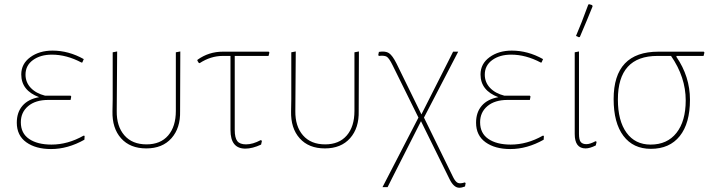

<svg xmlns="http://www.w3.org/2000/svg" viewBox="-20 -695 3362 903"><path d="M220 6Q148 6 103.5 -26Q59 -58 59 -118Q59 -167 86 -198Q113 -229 164 -238Q80 -269 80 -345Q80 -395 122.5 -426Q165 -457 227 -457Q303 -457 374 -417L367 -401H363Q293 -438 224 -438Q170 -438 135 -412.5Q100 -387 100 -344Q100 -308 124.5 -282Q149 -256 192 -245H312L315 -241L312 -225H207Q147 -225 112.5 -196Q78 -167 78 -120Q78 -68 117 -41.5Q156 -15 222 -15Q299 -15 373 -57L378 -56L377 -38Q299 6 220 6Z M509 -172 510 -229V-449L531 -453L529 -173Q528 -101 565 -58.5Q602 -16 669 -16Q735 -16 771 -58Q807 -100 807 -173V-449L828 -453L827 -172Q829 -93 786.5 -45Q744 3 668 3Q592 3 549.5 -44.5Q507 -92 509 -172Z M1134 4Q1064 4 1064 -83V-432H1028Q971 -432 919 -398L915 -399L908 -410L909 -414Q962 -452 1028 -452H1244L1247 -448L1243 -432H1084V-84Q1084 -47 1096 -31.5Q1108 -16 1137 -16Q1169 -16 1206 -36L1212 -33L1208 -15Q1167 4 1134 4Z M1349 -172 1350 -229V-449L1371 -453L1369 -173Q1368 -101 1405 -58.5Q1442 -16 1509 -16Q1575 -16 1611 -58Q1647 -100 1647 -173V-449L1668 -453L1667 -172Q1669 -93 1626.5 -45Q1584 3 1508 3Q1432 3 1389.5 -44.5Q1347 -92 1349 -172Z M1779 185 1948 -142 1827 -387Q1810 -422 1798.5 -428.5Q1787 -435 1762 -432L1759 -436L1762 -451Q1793 -456 1809.5 -445Q1826 -434 1845 -396L1962 -157L2090 -410L2111 -452H2135L1974 -142L2111 138Q2122 160 2133 165Q2144 170 2166 163L2170 166L2167 182Q2152 188 2140 188Q2114 188 2094 147L1960 -125L1824 143L1803 185Z M2380 6Q2308 6 2263.5 -26Q2219 -58 2219 -118Q2219 -167 2246 -198Q2273 -229 2324 -238Q2240 -269 2240 -345Q2240 -395 2282.5 -426Q2325 -457 2387 -457Q2463 -457 2534 -417L2527 -401H2523Q2453 -438 2384 -438Q2330 -438 2295 -412.5Q2260 -387 2260 -344Q2260 -308 2284.5 -282Q2309 -256 2352 -245H2472L2475 -241L2472 -225H2367Q2307 -225 2272.5 -196Q2238 -167 2238 -120Q2238 -68 2277 -41.5Q2316 -15 2382 -15Q2459 -15 2533 -57L2538 -56L2537 -38Q2459 6 2380 6Z M2747 -674 2752 -675 2765 -671 2767 -665Q2743 -605 2707 -521L2702 -520L2689 -526Q2713 -581 2747 -674ZM2734 3Q2683 3 2683 -65V-449L2703 -453V-66Q2703 -37 2711.5 -27Q2720 -17 2738 -17Q2755 -17 2781 -31L2786 -28L2782 -11Q2754 3 2734 3Z M3041 5Q2958 5 2912 -56Q2866 -117 2866 -229Q2866 -452 3077 -452H3290L3293 -448L3289 -432H3162L3161 -428Q3225 -335 3225 -226Q3225 -115 3177 -55Q3129 5 3041 5ZM3040 -15Q3118 -15 3161.5 -70Q3205 -125 3205 -223Q3205 -332 3136 -432H3072Q2886 -432 2886 -227Q2886 -127 2926.5 -71Q2967 -15 3040 -15Z"/></svg>

Font: Alegreya Sans Thin
Style: Regular
Weight: 100
Designer: Juan Pablo del Peral
Foundry: Huerta Tipografica
Version: Version 2.007